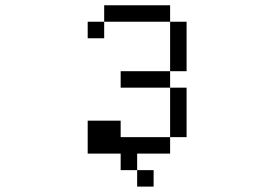

<svg xmlns="http://www.w3.org/2000/svg" viewBox="-20 -645 1040 728"><path d="M562.5 62.5V0H500V62.5ZM500 0V-62.5H625V-125H437.5V-187.5H312.5Q312.5 -187.5 312.5 -62.5H437.5V0ZM625 -125H687.5V-312.5H625ZM625 -312.5V-375H437.5V-312.5ZM625 -375H687.5V-562.5H625ZM375 -562.5H312.5V-500H375ZM375 -562.5H625V-625H375Z"/></svg>

Font: BFUnifontExMono
Style: Regular
Weight: 500
Version: Version 15.0.06